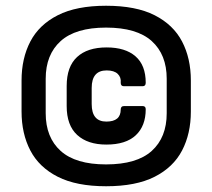

<svg xmlns="http://www.w3.org/2000/svg" viewBox="-20 -636 739 668"><path d="M349 12Q246 12 181 -21Q116 -54 85.5 -112.5Q55 -171 55 -248V-356Q55 -433 85.5 -491.5Q116 -550 181 -583Q246 -616 349 -616Q453 -616 518 -583Q583 -550 613.5 -491.5Q644 -433 644 -356V-248Q644 -171 613.5 -112.5Q583 -54 518 -21Q453 12 349 12ZM349 -64Q456 -64 508 -111Q560 -158 560 -242V-362Q560 -446 508 -493Q456 -540 349 -540Q243 -540 191 -493Q139 -446 139 -362V-242Q139 -158 191 -111Q243 -64 349 -64ZM350 -133Q285 -133 248.5 -166.5Q212 -200 212 -267V-337Q212 -404 248 -437.5Q284 -471 351 -471Q416 -471 451.5 -440Q487 -409 487 -348Q487 -336 476 -336H411Q400 -336 400 -348Q402 -367 389.5 -379Q377 -391 351 -391Q299 -391 299 -330V-274Q299 -213 350 -213Q400 -213 400 -255Q400 -267 412 -267H476Q487 -267 487 -256Q487 -198 452.5 -165.5Q418 -133 350 -133Z"/></svg>

Font: Sofia Sans ExtraBold
Style: Regular
Weight: 800
Designer: Botio Nikoltchev, Ani Petrova
Foundry: lettersoup
Version: Version 4.101; ttfautohint (v1.8.4.7-5d5b)